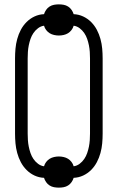

<svg xmlns="http://www.w3.org/2000/svg" viewBox="-20 -808 540 881"><path d="M250 53Q239 53 228 51Q217 49 207.5 43Q198 37 191.5 27.5Q185 18 182 8Q159 7 138.5 -2.5Q118 -12 102 -28Q86 -44 75.5 -64Q65 -84 59 -106Q53 -128 51 -150.5Q49 -173 49 -195V-540Q49 -562 51 -584.5Q53 -607 59 -629Q65 -651 75.5 -671Q86 -691 102 -707Q118 -723 138.5 -732.5Q159 -742 182 -743Q185 -753 191.5 -762.5Q198 -772 207.5 -778Q217 -784 228 -786Q239 -788 250 -788Q261 -788 272 -786Q283 -784 292.5 -778Q302 -772 308.5 -762.5Q315 -753 318 -743Q341 -742 361.5 -732.5Q382 -723 398 -707Q414 -691 424.5 -671Q435 -651 441 -629Q447 -607 449 -584.5Q451 -562 451 -540V-195Q451 -173 449 -150.5Q447 -128 441 -106Q435 -84 424.5 -64Q414 -44 398 -28Q382 -12 361.5 -2.5Q341 7 318 8Q315 18 308.5 27.5Q302 37 292.5 43Q283 49 272 51Q261 53 250 53ZM318 -45Q333 -47 345.5 -56.5Q358 -66 366.5 -78.5Q375 -91 380 -105.5Q385 -120 388 -135Q391 -150 392 -165Q393 -180 393 -195V-540Q393 -555 392 -570Q391 -585 388 -600Q385 -615 380 -629.5Q375 -644 366.5 -656.5Q358 -669 345.5 -678.5Q333 -688 318 -690Q315 -679 308 -670Q301 -661 292 -655.5Q283 -650 272 -647.5Q261 -645 250 -645Q239 -645 228 -647.5Q217 -650 208 -655.5Q199 -661 192 -670Q185 -679 182 -690Q167 -688 154.5 -678.5Q142 -669 133.5 -656.5Q125 -644 120 -629.5Q115 -615 112 -600Q109 -585 108 -570Q107 -555 107 -540V-195Q107 -180 108 -165Q109 -150 112 -135Q115 -120 120 -105.5Q125 -91 133.5 -78.5Q142 -66 154.5 -56.5Q167 -47 182 -45Q185 -56 192 -65Q199 -74 208 -79.5Q217 -85 228 -87.5Q239 -90 250 -90Q261 -90 272 -87.5Q283 -85 292 -79.5Q301 -74 308 -65Q315 -56 318 -45Z"/></svg>

Font: Iosevka Fixed Light
Style: Regular
Weight: 300
Monospace: yes
Designer: Belleve Invis
Foundry: Belleve Invis
Version: Version 32.3.0